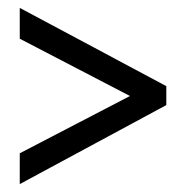

<svg xmlns="http://www.w3.org/2000/svg" viewBox="-20 -571 469 486"><path d="M30 -183V-105L401 -305V-353L30 -551V-473L309 -328Z"/></svg>

Font: Noto Sans Telugu ExtraCondensed
Style: Regular
Weight: 400
Width: 2
Designer: Jelle Bosma - Monotype Design Team
Foundry: Monotype Imaging Inc.
Version: Version 2.005